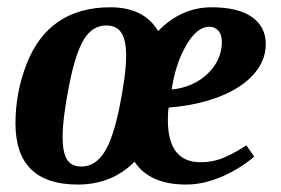

<svg xmlns="http://www.w3.org/2000/svg" viewBox="-20 -491 762 521"><path d="M701.2 -371.1Q701.2 -327.1 668.9 -290Q636.7 -252.9 575.9 -229Q515.1 -205.1 438 -199.2Q435.5 -189.5 435.5 -166Q435.5 -50.8 523.9 -50.8Q560.1 -50.8 590.8 -64.7Q621.6 -78.6 648.4 -96.7L669.9 -65.9Q628.4 -31.2 579.6 -10.7Q530.8 9.8 485.4 9.8Q385.7 9.8 345.2 -52.2Q283.2 9.8 190.9 9.8Q22 9.8 22 -156.2Q22 -239.7 52 -316.9Q82 -394 138.9 -432.6Q195.8 -471.2 279.8 -471.2Q370.6 -471.2 409.2 -406.7Q471.7 -471.2 554.2 -471.2Q626 -471.2 663.6 -444.8Q701.2 -418.5 701.2 -371.1ZM322.3 -339.8Q322.3 -381.3 309.6 -401.6Q296.9 -421.9 268.1 -421.9Q231.4 -421.9 208.3 -385Q185.1 -348.1 167.5 -259.3Q149.9 -170.4 149.9 -118.2Q149.9 -78.6 161.4 -58.8Q172.9 -39.1 200.7 -39.1Q238.3 -39.1 262.9 -77.6Q287.6 -116.2 304.9 -203.6Q322.3 -291 322.3 -339.8ZM445.8 -248Q505.4 -254.4 543.7 -291.3Q582 -328.1 582 -377.4Q582 -397.9 572 -408.2Q562 -418.5 548.3 -418.5Q514.6 -418.5 485.6 -368.7Q456.5 -318.8 445.8 -248Z"/></svg>

Font: Liberation Serif
Style: Bold Italic
Weight: 700
Italic angle: -16.333°
Designer: Steve Matteson
Foundry: Ascender Corporation
Version: Version 2.1.5